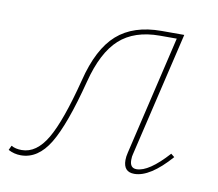

<svg xmlns="http://www.w3.org/2000/svg" viewBox="-75 -471 613 541"><g transform="rotate(10 231.0 -200.0)"><path d="M443 -63Q385 3 340 3Q309 3 309 -31Q309 -41 312 -53L392 -393H344Q271 -393 228.5 -354.5Q186 -316 164 -230Q131 -102 98 -47.5Q65 7 16 7Q-3 7 -20 -2L-14 -15Q-2 -8 16 -8Q58 -8 88 -59Q118 -110 149 -231Q172 -324 219 -365.5Q266 -407 346 -407H411L327 -51Q325 -45 325 -34Q325 -11 344 -11Q379 -11 433 -71Z"/></g></svg>

Font: Ysabeau Thin
Style: Italic
Weight: 200
Italic angle: -12°
Designer: Christian Thalmann (Catharsis Fonts)
Version: Version 0.003